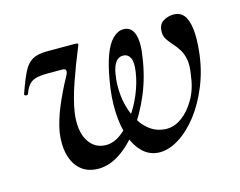

<svg xmlns="http://www.w3.org/2000/svg" viewBox="-67 -494 759 606"><g transform="rotate(-15 312.5 -191.5)"><path d="M188 13Q153 13 131 -5.5Q109 -24 100.5 -56.5Q92 -89 98 -130Q105 -169 123 -211.5Q141 -254 162 -292Q170 -306 169 -312.5Q168 -319 157 -319H108Q83 -319 69 -314.5Q55 -310 47 -300Q39 -290 33 -273Q31 -269 25 -270Q19 -271 21 -276Q36 -319 48 -343Q60 -367 77.5 -377Q95 -387 124 -387H216Q224 -387 226 -385Q228 -383 224 -375Q204 -327 185 -272.5Q166 -218 160 -178Q152 -120 172 -86.5Q192 -53 230 -53Q255 -53 279 -71Q303 -89 324 -118Q345 -147 359.5 -182Q374 -217 379 -251Q384 -283 376.5 -297.5Q369 -312 353 -312Q339 -312 329.5 -299.5Q320 -287 316 -262Q310 -228 314 -191.5Q318 -155 332.5 -123.5Q347 -92 371.5 -72.5Q396 -53 429 -53Q454 -53 478.5 -71Q503 -89 521.5 -121.5Q540 -154 545 -198Q550 -228 546.5 -247Q543 -266 534.5 -280Q526 -294 514 -307Q505 -317 498 -327.5Q491 -338 491 -352Q491 -376 506.5 -386Q522 -396 541 -396Q562 -396 574 -381.5Q586 -367 590 -337Q594 -307 589 -261Q583 -204 562.5 -153.5Q542 -103 513.5 -66Q485 -29 452 -8Q419 13 388 13Q357 13 334.5 -7.5Q312 -28 299.5 -63.5Q287 -99 285 -146.5Q283 -194 293 -249Q301 -296 313 -328Q325 -360 341.5 -376Q358 -392 376 -392Q402 -392 411 -365.5Q420 -339 412 -291Q403 -228 380 -173.5Q357 -119 325.5 -76.5Q294 -34 258.5 -10.5Q223 13 188 13Z"/></g></svg>

Font: Cormorant Infant Light SemiBold
Style: Italic
Weight: 600
Italic angle: -10°
Version: Version 4.001